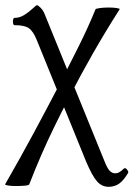

<svg xmlns="http://www.w3.org/2000/svg" viewBox="-50 -451 515 740"><path d="M-30 259Q28 158 80 61.5Q132 -35 184 -135Q220 -206 255 -276Q290 -346 318 -415Q320 -418 335 -420Q350 -422 368.5 -422Q387 -422 400 -420Q413 -418 411 -415Q356 -329 307 -243Q258 -157 214 -71Q185 -15 158.5 39.5Q132 94 108.5 148Q85 202 63 259Q62 263 46.5 264.5Q31 266 12.5 266Q-6 266 -19 264Q-32 262 -30 259ZM369 269Q342 269 323.5 247.5Q305 226 282 172L92 -296Q78 -331 61 -342.5Q44 -354 6 -354Q2 -354 0.5 -361Q-1 -368 0.5 -375Q2 -382 6 -382Q25 -382 43 -393Q61 -404 77 -419Q89 -431 93 -431Q96 -431 106.5 -421Q117 -411 124 -392L353 171Q364 199 373.5 208Q383 217 394 217Q402 217 409.5 213Q417 209 427 199Q433 194 439.5 202.5Q446 211 444 215Q427 244 409.5 256.5Q392 269 369 269Z"/></svg>

Font: Junicode VF
Style: Regular
Weight: 400
Designer: Peter S. Baker
Version: Version 2.213